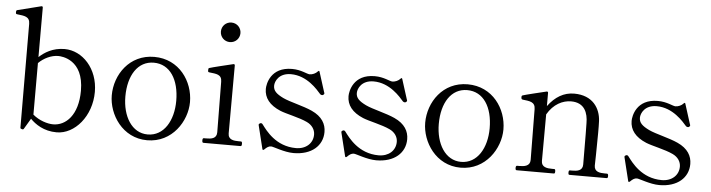

<svg xmlns="http://www.w3.org/2000/svg" viewBox="-46 -937 4271 1154"><g transform="rotate(5 2089.0 -360.5)"><path d="M325 -489C253 -489 203 -456 172 -427V-726C172 -731 169 -734 163 -733C133 -725 34 -701 20 -697C15 -695 14 -692 14 -687V-683C14 -675 15 -673 24 -672C65 -667 99 -666 99 -621L101 5C101 10 104 11 110 13C113 14 114 14 116 14C118 14 120 13 122 10L160 -54C190 -23 242 14 320 14C429 14 528 -101 528 -248C528 -388 433 -489 325 -489ZM295 -32C260 -32 209 -48 172 -80V-391C203 -422 248 -444 290 -444C311 -444 444 -436 444 -248C444 -100 371 -32 295 -32Z M866 14C1017 14 1103 -122 1103 -237C1103 -361 1017 -489 866 -489C716 -489 631 -361 631 -237C631 -122 716 14 866 14ZM866 -21C770 -21 713 -118 713 -237C713 -365 770 -454 866 -454C964 -454 1020 -365 1020 -237C1020 -118 964 -21 866 -21Z M1310 -617C1343 -617 1369 -643 1369 -676C1369 -709 1343 -735 1310 -735C1277 -735 1251 -709 1251 -676C1251 -643 1277 -617 1310 -617ZM1429 0C1434 0 1436 -5 1436 -14C1436 -23 1434 -28 1429 -28H1416C1386 -28 1351 -31 1351 -70L1352 -480C1352 -485 1349 -488 1343 -487C1313 -480 1214 -456 1200 -451C1195 -449 1195 -445 1195 -437C1195 -429 1195 -426 1204 -425C1245 -420 1279 -420 1279 -375L1282 -70C1282 -31 1248 -28 1218 -28H1205C1199 -28 1197 -23 1197 -14C1197 -5 1199 0 1205 0Z M1572 8C1587 -7 1598 -14 1612 -14C1626 -14 1693 14 1749 14C1859 14 1924 -46 1924 -128C1924 -176 1900 -220 1836 -249C1784 -273 1702 -290 1660 -310C1617 -331 1598 -349 1598 -379C1598 -406 1621 -457 1693 -457C1791 -457 1856 -378 1878 -353C1881 -350 1885 -348 1889 -348C1891 -348 1893 -348 1895 -349C1898 -351 1900 -352 1901 -354C1904 -357 1903 -361 1902 -364L1901 -366L1863 -486C1861 -493 1858 -493 1853 -488C1841 -474 1821 -466 1805 -466C1788 -466 1753 -489 1697 -489C1567 -489 1550 -384 1550 -356C1550 -302 1582 -260 1649 -232C1685 -217 1765 -202 1813 -179C1845 -164 1863 -137 1863 -107C1863 -55 1822 -17 1761 -17C1639 -17 1576 -107 1551 -140C1547 -146 1543 -148 1539 -148C1537 -148 1536 -148 1534 -147C1528 -144 1526 -141 1526 -137L1527 -132L1561 6C1562 12 1567 13 1572 8Z M2071 8C2086 -7 2097 -14 2111 -14C2125 -14 2192 14 2248 14C2358 14 2423 -46 2423 -128C2423 -176 2399 -220 2335 -249C2283 -273 2201 -290 2159 -310C2116 -331 2097 -349 2097 -379C2097 -406 2120 -457 2192 -457C2290 -457 2355 -378 2377 -353C2380 -350 2384 -348 2388 -348C2390 -348 2392 -348 2394 -349C2397 -351 2399 -352 2400 -354C2403 -357 2402 -361 2401 -364L2400 -366L2362 -486C2360 -493 2357 -493 2352 -488C2340 -474 2320 -466 2304 -466C2287 -466 2252 -489 2196 -489C2066 -489 2049 -384 2049 -356C2049 -302 2081 -260 2148 -232C2184 -217 2264 -202 2312 -179C2344 -164 2362 -137 2362 -107C2362 -55 2321 -17 2260 -17C2138 -17 2075 -107 2050 -140C2046 -146 2042 -148 2038 -148C2036 -148 2035 -148 2033 -147C2027 -144 2025 -141 2025 -137L2026 -132L2060 6C2061 12 2066 13 2071 8Z M2757 14C2908 14 2994 -122 2994 -237C2994 -361 2908 -489 2757 -489C2607 -489 2522 -361 2522 -237C2522 -122 2607 14 2757 14ZM2757 -21C2661 -21 2604 -118 2604 -237C2604 -365 2661 -454 2757 -454C2855 -454 2911 -365 2911 -237C2911 -118 2855 -21 2757 -21Z M3624 -27C3594 -27 3560 -31 3560 -69C3560 -69 3563 -180 3563 -266C3563 -294 3563 -320 3562 -338C3558 -414 3512 -489 3399 -489C3337 -489 3285 -458 3242 -400V-480C3242 -485 3239 -488 3233 -487C3203 -480 3104 -456 3090 -451C3086 -449 3085 -447 3085 -442C3085 -434 3085 -427 3094 -426C3135 -421 3170 -420 3170 -375L3173 -69C3173 -31 3138 -27 3108 -27H3095C3089 -27 3087 -22 3087 -13C3087 -4 3089 0 3095 0H3319C3324 0 3326 -4 3326 -13C3326 -22 3324 -27 3319 -27H3306C3276 -27 3241 -31 3241 -69L3242 -350C3279 -414 3334 -441 3385 -441C3467 -441 3488 -379 3488 -319C3488 -306 3489 -282 3489 -255C3489 -178 3490 -69 3490 -69C3490 -31 3457 -27 3427 -27H3413C3408 -27 3406 -22 3406 -13C3406 -4 3408 0 3413 0H3637C3643 0 3645 -4 3645 -13C3645 -22 3643 -27 3637 -27Z M3779 8C3794 -7 3805 -14 3819 -14C3833 -14 3900 14 3956 14C4066 14 4131 -46 4131 -128C4131 -176 4107 -220 4043 -249C3991 -273 3909 -290 3867 -310C3824 -331 3805 -349 3805 -379C3805 -406 3828 -457 3900 -457C3998 -457 4063 -378 4085 -353C4088 -350 4092 -348 4096 -348C4098 -348 4100 -348 4102 -349C4105 -351 4107 -352 4108 -354C4111 -357 4110 -361 4109 -364L4108 -366L4070 -486C4068 -493 4065 -493 4060 -488C4048 -474 4028 -466 4012 -466C3995 -466 3960 -489 3904 -489C3774 -489 3757 -384 3757 -356C3757 -302 3789 -260 3856 -232C3892 -217 3972 -202 4020 -179C4052 -164 4070 -137 4070 -107C4070 -55 4029 -17 3968 -17C3846 -17 3783 -107 3758 -140C3754 -146 3750 -148 3746 -148C3744 -148 3743 -148 3741 -147C3735 -144 3733 -141 3733 -137L3734 -132L3768 6C3769 12 3774 13 3779 8Z"/></g></svg>

Font: Shippori Mincho OTF
Style: Regular
Weight: 400
Designer: FONTDASU
Foundry: FONTDASU / Google Inc. / but / Adobe
Version: Version 3.300;hotconv 1.0.109;makeotfexe 2.5.65596